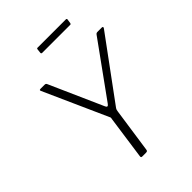

<svg xmlns="http://www.w3.org/2000/svg" viewBox="-261 -1062 1189 1189"><g transform="rotate(-45 333.5 -467.5)"><path d="M660 -742Q665 -742 666.5 -738Q668 -734 664 -729L368 -326Q365 -321 363.5 -316.5Q362 -312 361 -303L319 -13Q318 -5 314.5 -2.5Q311 0 302 0H271Q264 0 262.5 -3.5Q261 -7 262 -13L302 -296Q304 -304 303.5 -308Q303 -312 300 -317L115 -730Q112 -736 113.5 -739Q115 -742 122 -742H157Q165 -742 168 -739Q171 -736 173 -731L328 -382Q337 -362 351 -382L605 -734Q609 -739 612.5 -740.5Q616 -742 623 -742H660ZM544 -927 540 -900Q539 -895 537.5 -893.5Q536 -892 529 -892H287Q282 -892 280 -895Q278 -898 279 -902L282 -929Q283 -932 284 -933.5Q285 -935 288 -935H538Q541 -935 543 -932.5Q545 -930 544 -927Z"/></g></svg>

Font: Libre Franklin Thin ExtraLight
Style: Italic
Weight: 250
Italic angle: -8°
Version: Version 3.000